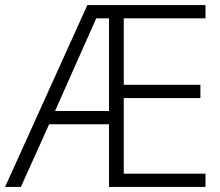

<svg xmlns="http://www.w3.org/2000/svg" viewBox="-21 -734 863 754"><path d="M786 0H407V-246H172L61 0H-1L322 -714H786V-662H465V-401H766V-349H465V-52H786ZM195 -298H407V-662H357Z"/></svg>

Font: Noto Sans Cham Light
Style: Regular
Weight: 300
Version: Version 2.002